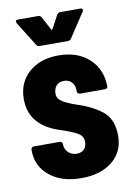

<svg xmlns="http://www.w3.org/2000/svg" viewBox="-82 -752 562 812"><g transform="rotate(-10 199.5 -346.5)"><path d="M14 -145V-148Q14 -153 17.5 -156.5Q21 -160 26 -160H137Q142 -160 145.5 -156.5Q149 -153 149 -148Q149 -126 164 -112Q179 -98 200 -98Q220 -98 231.5 -110Q243 -122 243 -142Q243 -165 224.5 -177Q206 -189 166 -203Q152 -207 145 -210Q19 -251 19 -364Q19 -435 67.5 -478Q116 -521 195 -521Q277 -521 326.5 -475Q376 -429 376 -355Q376 -351 372.5 -348.5Q369 -346 364 -346H257Q252 -346 248.5 -349.5Q245 -353 245 -358V-363Q245 -385 232 -398Q219 -411 199 -411Q178 -411 166.5 -398Q155 -385 155 -363Q155 -347 166.5 -336.5Q178 -326 197 -317.5Q216 -309 234 -303Q303 -281 344 -247Q385 -213 385 -143Q385 -74 335 -33.5Q285 7 202 7Q117 7 65.5 -35Q14 -77 14 -145ZM43 -693Q43 -700 53 -700H139Q150 -700 154 -691L184 -635Q187 -631 190 -635L220 -691Q225 -700 234 -700H321Q328 -700 330 -695.5Q332 -691 328 -685L260 -582Q255 -574 246 -574H124Q114 -574 110 -582L45 -686Q43 -692 43 -693Z"/></g></svg>

Font: Barlow Condensed
Style: Bold
Weight: 700
Width: 3
Designer: Jeremy Tribby
Foundry: Tribby Type
Version: Version 1.500